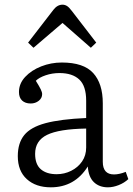

<svg xmlns="http://www.w3.org/2000/svg" viewBox="-20 -786 568 820"><path d="M197 14Q133 14 94.5 -21Q56 -56 56 -119Q56 -175 83.5 -209Q111 -243 174.5 -260Q238 -277 348 -282V-356Q348 -419 318.5 -446.5Q289 -474 234 -474Q203 -474 175 -464.5Q147 -455 133 -441Q148 -417 154 -404.5Q160 -392 160 -384Q160 -367 145.5 -355.5Q131 -344 111 -344Q88 -344 74.5 -356.5Q61 -369 61 -393Q61 -429 87.5 -457.5Q114 -486 156 -502.5Q198 -519 244 -519Q337 -519 378 -474Q419 -429 419 -345V-95Q419 -41 467 -41Q489 -41 517 -52L528 -21Q511 -5 487 4.5Q463 14 441 14Q404 14 381 -8Q358 -30 355 -75Q299 14 197 14ZM222 -42Q255 -42 284 -56.5Q313 -71 330.5 -96.5Q348 -122 348 -156V-237Q232 -235 181 -210Q130 -185 130 -129Q130 -84 154.5 -63Q179 -42 222 -42ZM123 -582 100 -604 208 -744Q225 -766 247 -766Q257 -766 266 -760.5Q275 -755 287 -739L391 -604L368 -582L247 -688Z"/></svg>

Font: Literata 12pt Light
Style: Regular
Weight: 300
Designer: Latin by Veronika Burian and Jose Scaglione. Greek by Irene Vlachou. Cyrillic by Vera Evstafieva.
Foundry: TypeTogether
Version: Version 3.002